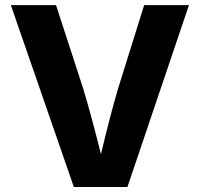

<svg xmlns="http://www.w3.org/2000/svg" viewBox="-20 -748 799 768"><path d="M275.4 0H489.7L735.8 -727.5H556.6L452.6 -394.5C429.2 -315.9 407.2 -229.5 383.8 -131.3C359.4 -228.5 336.4 -315.9 312.5 -394.5L204.1 -727.5H23.4Z"/></svg>

Font: Raveo
Style: Bold
Weight: 700
Designer: Jakub Foglar, Rasmus Andersson (Inter)
Foundry: Jakubfoglar.com
Version: Version 1.100;Glyphs 3.2.3 (3260)